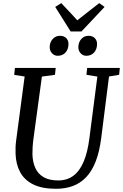

<svg xmlns="http://www.w3.org/2000/svg" viewBox="-20 -1166 766 1196"><path d="M659 -689.5 610.5 -306Q599.5 -220 575.8 -159.5Q552 -99 516.2 -61.8Q480.5 -24.5 433.5 -7.2Q386.5 10 329 10Q242 10 187 -17.2Q132 -44.5 105.5 -93.8Q79 -143 77 -208.5Q76.5 -227.5 77 -248Q77.5 -268.5 80.5 -290L133.5 -689.5L68.5 -699.5L73 -743H327L322.5 -700L241 -689L188 -298.5Q184.5 -271.5 183.2 -248Q182 -224.5 182 -204.5Q183.5 -156 200.2 -119.2Q217 -82.5 252 -62.2Q287 -42 342.5 -42Q397.5 -42 436.8 -71Q476 -100 501 -158.8Q526 -217.5 537 -306L586.5 -689L518.5 -700L523 -743H726.5L722 -700ZM339.5 -818.5Q318.5 -818.5 303.8 -834.5Q289 -850.5 289.5 -874Q290.5 -904 308.8 -923.5Q327 -943 353.5 -943Q379.5 -943 393.5 -927.8Q407.5 -912.5 406.5 -890Q406 -858.5 387.8 -838.5Q369.5 -818.5 339.5 -818.5ZM517.5 -818.5Q496.5 -818.5 482 -834.5Q467.5 -850.5 468 -874Q469 -904 486.8 -923.5Q504.5 -943 531.5 -943Q557 -943 571.2 -927.8Q585.5 -912.5 584.5 -890Q584 -858.5 565.8 -838.5Q547.5 -818.5 517.5 -818.5ZM420 -970 324 -1123 361.5 -1146.5Q387 -1120 412 -1093.2Q437 -1066.5 461.5 -1039.5Q495.5 -1066.5 529.8 -1093.2Q564 -1120 598 -1146.5L631.5 -1123L487.5 -970Z"/></svg>

Font: Merriweather 20pt
Style: Italic
Weight: 400
Italic angle: -7.8°
Version: Version 2.101